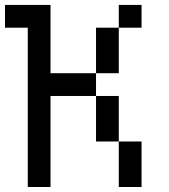

<svg xmlns="http://www.w3.org/2000/svg" viewBox="-20 -747 676 767"><path d="M90.9 -636.4V0H181.8V-363.6H363.6V-454.5H181.8V-727.3H0V-636.4ZM454.5 -727.3V-636.4H545.5V-727.3ZM363.6 -636.4V-454.5H454.5V-636.4ZM454.5 -181.8V-363.6H363.6V-181.8ZM454.5 -181.8V0H545.5V-181.8Z"/></svg>

Font: Departure Mono
Style: Regular
Weight: 400
Monospace: yes
Designer: Helena Zhang
Version: Version 1.500;Glyphs 3.3.1 (3343)